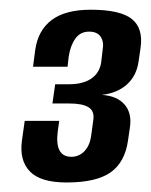

<svg xmlns="http://www.w3.org/2000/svg" viewBox="-20 -614 312 397"><path d="M117.6 -236.7Q63.6 -236.7 41.7 -259.6Q19.7 -282.5 25.4 -323.6L31.1 -364.1H102.5L99.5 -343.1Q92.6 -290.4 126.8 -289.8Q142.7 -289.5 154 -300.8Q165.2 -312.2 168.2 -331.2L172.9 -365.6Q175.8 -384.4 163.1 -392.2Q150.4 -400 124.3 -400H88.4L94.1 -439.8H123.2Q150.7 -439.8 167.9 -450.9Q185.1 -462 189.1 -484L192.5 -513.2Q195.1 -527.3 188.1 -538Q181.1 -548.6 164.2 -548.6Q146 -548.6 135.7 -534Q125.4 -519.5 122 -496.5L119.7 -476H48.3L52.7 -509.9Q58.4 -551.3 86.8 -572.6Q115.2 -593.9 167.6 -593.9Q228.5 -593.9 252.5 -574.8Q276.4 -555.7 270.7 -515.6L266.7 -488Q262.7 -457.7 242.7 -439.6Q222.7 -421.4 190.2 -417.8Q221.9 -415.9 237.6 -397.8Q253.4 -379.7 248.4 -349L244.7 -323.6Q238.3 -278.5 208.7 -257.6Q179.1 -236.7 117.6 -236.7Z"/></svg>

Font: Alumni Sans SC Thin
Style: Italic
Weight: 100
Italic angle: -8°
Designer: Robert E. Leuschke
Foundry: Robert E. Leuschke
Version: Version 1.016